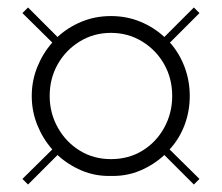

<svg xmlns="http://www.w3.org/2000/svg" viewBox="-20 -680 594 514"><path d="M55 -186 40 -201 120 -280Q95 -308 80 -345Q65 -382 65 -423Q65 -464 80 -501Q95 -538 120 -566L40 -645L55 -660L134 -581Q162 -607 198.5 -622Q235 -637 277 -637Q319 -637 355.5 -622Q392 -607 420 -581L499 -660L514 -645L435 -566Q460 -538 474 -501Q488 -464 488 -423Q488 -382 474 -345Q460 -308 434 -280L514 -201L499 -186L420 -265Q392 -239 355.5 -223.5Q319 -208 277 -209Q235 -208 198.5 -223.5Q162 -239 134 -265ZM277 -254Q324 -254 361 -276.5Q398 -299 419.5 -338Q441 -377 441 -423Q441 -470 419.5 -508Q398 -546 360.5 -569Q323 -592 277 -592Q231 -592 193.5 -569Q156 -546 134.5 -508Q113 -470 113 -423Q113 -377 135 -338Q157 -299 194 -276.5Q231 -254 277 -254Z"/></svg>

Font: Oswald SemiBold
Style: Regular
Weight: 600
Designer: Vernon Adams
Foundry: Vernon Adams
Version: Version 4.103;gftools[0.9.33.dev8+g029e19f]